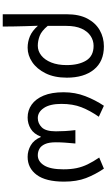

<svg xmlns="http://www.w3.org/2000/svg" viewBox="299 -896 796 1435"><g transform="rotate(90 697.5 -179.0)"><path d="M87 199V-278Q87 -372 119.5 -433.5Q152 -495 206.5 -526Q261 -557 327 -557Q440 -557 500.5 -482.5Q561 -408 561 -280Q561 -187 528.5 -121.5Q496 -56 445 -21.5Q394 13 337 13Q293 13 252 -4Q211 -21 173 -64Q175 -15 176 26.5Q177 68 178 109.5Q179 151 179 199ZM322 -63Q362 -63 395 -89Q428 -115 447.5 -163.5Q467 -212 467 -279Q467 -369 433 -424.5Q399 -480 323 -480Q283 -480 249 -457.5Q215 -435 194.5 -390Q174 -345 174 -276V-137Q212 -91 249 -77Q286 -63 322 -63Z M859 13Q805 13 762.5 -17Q720 -47 695 -106.5Q670 -166 670 -256Q670 -342 699 -417.5Q728 -493 771 -557L853 -519Q807 -453 782 -389Q757 -325 757 -239Q757 -154 787.5 -108.5Q818 -63 863 -63Q902 -63 932 -92.5Q962 -122 962 -198Q962 -232 960 -266.5Q958 -301 953 -344H1053Q1049 -301 1046.5 -266.5Q1044 -232 1044 -198Q1044 -146 1057.5 -116.5Q1071 -87 1093 -75Q1115 -63 1141 -63Q1187 -63 1216.5 -110Q1246 -157 1246 -254Q1246 -310 1237 -353Q1228 -396 1208.5 -436Q1189 -476 1158 -522L1241 -557Q1285 -492 1311.5 -423Q1338 -354 1338 -259Q1338 -123 1287.5 -55Q1237 13 1153 13Q1107 13 1066.5 -10.5Q1026 -34 1005 -85H1001Q982 -34 943.5 -10.5Q905 13 859 13Z"/></g></svg>

Font: Chiron Sans HK TT
Style: Regular
Weight: 400
Designer: Ryoko NISHIZUKA 西塚涼子 (kana, bopomofo & ideographs); Paul D. Hunt (Latin, Greek & Cyrillic); Sandoll Communications 산돌커뮤니
Foundry: Adobe
Version: Version 2.022;hotconv 1.0.109;makeotfexe 2.5.65596